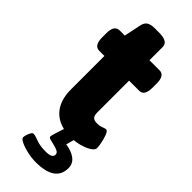

<svg xmlns="http://www.w3.org/2000/svg" viewBox="-279 -681 925 925"><g transform="rotate(45 183.0 -219.0)"><path d="M237 8Q160 8 118 -34.5Q76 -77 76 -156V-384H41Q5 -384 5 -440V-468Q5 -523 41 -523H76L95 -614Q100 -633 113.5 -641.5Q127 -650 154 -650H183Q244 -650 244 -613V-523H313Q348 -523 348 -468V-440Q348 -384 313 -384H244V-169Q244 -146 252.5 -137.5Q261 -129 281 -129Q299 -129 312 -134.5Q325 -140 332 -140Q341 -140 348.5 -121Q356 -102 360.5 -79Q365 -56 365 -46Q365 -32 346 -20Q327 -8 298 0Q269 8 237 8ZM204 212Q177 212 147 205.5Q117 199 96.5 189Q76 179 76 170Q76 163 79.5 151.5Q83 140 88.5 131Q94 122 100 122Q111 122 136.5 132Q162 142 200 142Q225 142 235.5 136Q246 130 246 119Q246 107 234 101Q222 95 206 91.5Q190 88 178 84.5Q166 81 166 75Q166 72 167 66.5Q168 61 173.5 44Q179 27 191 -10H263L247 47Q288 53 312 71.5Q336 90 336 120Q336 212 204 212Z"/></g></svg>

Font: Asap Semi Expanded ExtraBold
Style: Regular
Weight: 800
Width: 6
Designer: Pablo Cosgaya
Foundry: Omnibus-Type
Version: Version 3.001; ttfautohint (v1.8.4.7-5d5b)